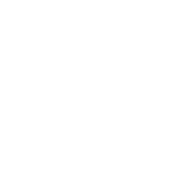

<svg xmlns="http://www.w3.org/2000/svg" viewBox="-20 -470 440 440"><path d="M300 -50Q300 -50 300 -50Q300 -50 300 -50Q300 -50 300 -50Q300 -50 300 -50Q300 -50 300 -50Q300 -50 300 -50Q300 -50 300 -50Q300 -50 300 -50Q300 -50 300 -50Q300 -50 300 -50Q300 -50 300 -50Q300 -50 300 -50ZM300 -150Q300 -150 300 -150Q300 -150 300 -150Q300 -150 300 -150Q300 -150 300 -150Q300 -150 300 -150Q300 -150 300 -150Q300 -150 300 -150Q300 -150 300 -150Q300 -150 300 -150Q300 -150 300 -150Q300 -150 300 -150Q300 -150 300 -150ZM200 -450Q200 -450 200 -450Q200 -450 200 -450Q200 -450 200 -450Q200 -450 200 -450Q200 -450 200 -450Q200 -450 200 -450Q200 -450 200 -450Q200 -450 200 -450Q200 -450 200 -450Q200 -450 200 -450Q200 -450 200 -450Q200 -450 200 -450ZM300 -350Q300 -350 300 -350Q300 -350 300 -350Q300 -350 300 -350Q300 -350 300 -350Q300 -350 300 -350Q300 -350 300 -350Q300 -350 300 -350Q300 -350 300 -350Q300 -350 300 -350Q300 -350 300 -350Q300 -350 300 -350Q300 -350 300 -350ZM300 -250Q300 -250 300 -250Q300 -250 300 -250Q300 -250 300 -250Q300 -250 300 -250Q300 -250 300 -250Q300 -250 300 -250Q300 -250 300 -250Q300 -250 300 -250Q300 -250 300 -250Q300 -250 300 -250Q300 -250 300 -250Q300 -250 300 -250ZM200 -250Q200 -250 200 -250Q200 -250 200 -250Q200 -250 200 -250Q200 -250 200 -250Q200 -250 200 -250Q200 -250 200 -250Q200 -250 200 -250Q200 -250 200 -250Q200 -250 200 -250Q200 -250 200 -250Q200 -250 200 -250Q200 -250 200 -250ZM100 -350Q100 -350 100 -350Q100 -350 100 -350Q100 -350 100 -350Q100 -350 100 -350Q100 -350 100 -350Q100 -350 100 -350Q100 -350 100 -350Q100 -350 100 -350Q100 -350 100 -350Q100 -350 100 -350Q100 -350 100 -350Q100 -350 100 -350ZM100 -250Q100 -250 100 -250Q100 -250 100 -250Q100 -250 100 -250Q100 -250 100 -250Q100 -250 100 -250Q100 -250 100 -250Q100 -250 100 -250Q100 -250 100 -250Q100 -250 100 -250Q100 -250 100 -250Q100 -250 100 -250Q100 -250 100 -250ZM100 -150Q100 -150 100 -150Q100 -150 100 -150Q100 -150 100 -150Q100 -150 100 -150Q100 -150 100 -150Q100 -150 100 -150Q100 -150 100 -150Q100 -150 100 -150Q100 -150 100 -150Q100 -150 100 -150Q100 -150 100 -150Q100 -150 100 -150ZM100 -50Q100 -50 100 -50Q100 -50 100 -50Q100 -50 100 -50Q100 -50 100 -50Q100 -50 100 -50Q100 -50 100 -50Q100 -50 100 -50Q100 -50 100 -50Q100 -50 100 -50Q100 -50 100 -50Q100 -50 100 -50Q100 -50 100 -50Z"/></svg>

Font: TINY 5x3
Style: Regular
Weight: 400
Designer: Jack Halten Fahnestock
Foundry: Velvetyne Type Foundry
Version: Version 1.002